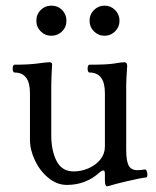

<svg xmlns="http://www.w3.org/2000/svg" viewBox="-20 -637 546 673"><path d="M347.7 -5.9V-27.8Q347.7 -39.6 342.3 -39.6Q336.9 -39.6 328.6 -32.2Q280.8 11.2 214.4 11.2Q179.7 11.2 149.9 -13.2Q120.1 -37.6 102.5 -74.7Q85 -111.8 85 -147V-311Q85 -382.8 30.8 -382.8Q27.8 -382.8 26.1 -386.7Q24.4 -390.6 24.4 -396.5Q24.4 -402.3 26.1 -406.2Q27.8 -410.2 30.8 -410.2Q81.1 -410.2 112.8 -414.6Q144 -418.9 153.3 -418.9Q162.6 -418.9 162.6 -411.1Q159.7 -360.8 159.7 -337.9V-163.1Q159.7 -108.4 178.5 -72.3Q197.3 -36.1 238.3 -36.1Q265.6 -36.1 291 -47.4Q316.4 -58.6 332 -78.4Q347.7 -98.1 347.7 -123V-311Q347.7 -382.8 293.5 -382.8Q290.5 -382.8 288.8 -386.7Q287.1 -390.6 287.1 -396.5Q287.1 -402.3 288.8 -406.2Q290.5 -410.2 293.5 -410.2Q357.4 -410.2 381.8 -414.6Q406.2 -418.9 416 -418.9Q425.8 -418.9 425.8 -405.8Q422.4 -356.4 422.4 -337.9V-110.8Q422.4 -74.2 430.7 -57.4Q439 -40.5 462.4 -40.5Q472.2 -40.5 487.8 -43Q491.7 -43.5 494.1 -37.8Q496.6 -32.2 496.6 -25.4Q496.6 -21 495.6 -18.1Q494.6 -15.1 492.7 -15.1Q473.6 -13.2 426.3 -2Q381.3 8.3 360.8 15.1Q356.9 16.1 355.5 16.1Q347.7 16.1 347.7 -5.9ZM107.4 -564.5Q107.4 -586.9 122.8 -602.1Q138.2 -617.2 160.2 -617.2Q182.6 -617.2 197.8 -601.8Q212.9 -586.4 212.9 -564.5Q212.9 -542 197.5 -526.9Q182.1 -511.7 160.2 -511.7Q137.7 -511.7 122.6 -527.1Q107.4 -542.5 107.4 -564.5ZM293.9 -564.5Q293.9 -586.4 309.3 -601.8Q324.7 -617.2 346.7 -617.2Q368.2 -617.2 383.5 -601.8Q398.9 -586.4 398.9 -564.5Q398.9 -542.5 383.5 -527.1Q368.2 -511.7 346.7 -511.7Q324.7 -511.7 309.3 -527.1Q293.9 -542.5 293.9 -564.5Z"/></svg>

Font: JuniusX
Style: Regular
Weight: 400
Designer: Peter S. Baker
Foundry: Briery Creek Software
Version: Version 1.004